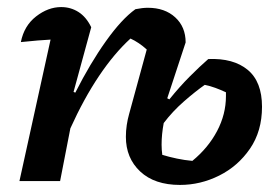

<svg xmlns="http://www.w3.org/2000/svg" viewBox="-20 -512 780 543"><path d="M35 0 123 -400Q106 -399 86.5 -397.5Q67 -396 39 -393Q48 -439 82 -465.5Q116 -492 153 -492Q180 -492 202 -478Q224 -464 238 -435L188 -252L193 -250Q235 -333 279.5 -395.5Q324 -458 363 -486Q383 -490 398 -490Q446 -490 475.5 -463Q505 -436 505 -392L453 -234L459 -231Q488 -267 517 -296Q546 -325 569 -345Q640 -348 680.5 -314.5Q721 -281 721 -210Q721 -141 687 -91.5Q653 -42 600 -15.5Q547 11 489 11Q417 11 376.5 -27Q336 -65 336 -125Q336 -142 338.5 -158.5Q341 -175 345 -189L395 -372Q373 -392 349 -403Q303 -361 260 -297Q217 -233 179 -149L150 0ZM437 -103Q437 -88 439 -74Q459 -68 480.5 -63.5Q502 -59 524 -57Q569 -94 594 -141.5Q619 -189 619 -240Q619 -246 619 -251Q604 -258 589 -263.5Q574 -269 559 -272Q532 -253 500 -225Q468 -197 443 -164Q437 -132 437 -103Z"/></svg>

Font: Piazzolla SemiBold
Style: Italic
Weight: 600
Italic angle: -11.3°
Designer: Juan Pablo del Peral
Foundry: Huerta Tipografica
Version: Version 1.330